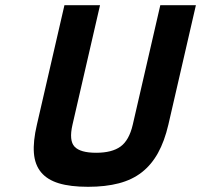

<svg xmlns="http://www.w3.org/2000/svg" viewBox="-20 -710 774 739"><path d="M259 -230Q245 -169 267 -145.5Q289 -122 350 -122Q411 -122 444 -146Q477 -170 491 -230L597 -690H734L628 -230Q613 -166 588 -121Q563 -76 526 -47Q489 -18 437.5 -4.5Q386 9 319 9Q251 9 206.5 -4.5Q162 -18 138 -47Q114 -76 110.5 -121Q107 -166 122 -230L228 -690H365L259 -230Z"/></svg>

Font: Panefresco 999wt
Style: Italic
Weight: 900
Version: Version 1.001